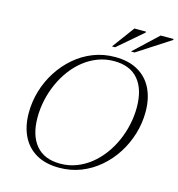

<svg xmlns="http://www.w3.org/2000/svg" viewBox="-127 -994 1032 1114"><g transform="rotate(15 389.0 -437.0)"><path d="M133 -240.5Q133 -133 182.8 -73.8Q232.5 -14.5 329 -14.5Q380 -14.5 425.2 -31.8Q470.5 -49 509 -79.5Q547.5 -110 578.2 -151Q609 -192 630.5 -240.2Q652 -288.5 663.2 -340.5Q674.5 -392.5 674.5 -444.5Q674.5 -552 625 -611.2Q575.5 -670.5 478.5 -670.5Q427.5 -670.5 382 -653.2Q336.5 -636 298 -605.5Q259.5 -575 229 -534Q198.5 -493 177 -444.8Q155.5 -396.5 144.2 -344.5Q133 -292.5 133 -240.5ZM730.5 -432.5Q730.5 -365 711 -300.2Q691.5 -235.5 655.8 -179.5Q620 -123.5 570.2 -80.8Q520.5 -38 459.5 -14Q398.5 10 329 10Q246.5 10 190.2 -22.8Q134 -55.5 105.5 -114.8Q77 -174 77 -252.5Q77 -320 96.2 -384.8Q115.5 -449.5 151.5 -505.5Q187.5 -561.5 237 -604.2Q286.5 -647 347.5 -671Q408.5 -695 478 -695Q561 -695 617.2 -662.2Q673.5 -629.5 702 -570.5Q730.5 -511.5 730.5 -432.5ZM557.5 -749.5 700 -883.5H778L777 -877.5L579.5 -749.5ZM443.5 -749.5 542.5 -883.5H612.5L611.5 -877.5L462.5 -749.5Z"/></g></svg>

Font: Newsreader 36pt Light
Style: Italic
Weight: 300
Italic angle: -17°
Designer: Hugues Gentile
Foundry: Production Type
Version: Version 1.003